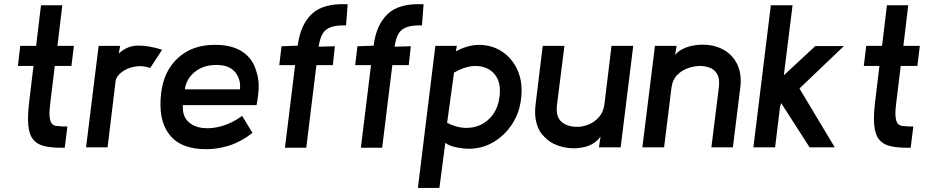

<svg xmlns="http://www.w3.org/2000/svg" viewBox="-20 -726 4589 946"><path d="M124 -226 145 -401H68L80 -500H158L182 -700H287L263 -500H344L332 -401H250L228 -221Q222 -175 224.5 -151Q227 -127 235.5 -117Q244 -107 258 -105.5Q272 -104 290 -103H312L299 2H284Q232 2 197 -6.5Q162 -15 143 -39Q124 -63 119.5 -108Q115 -153 124 -226Z M404 0 466 -500H572L565 -462Q607 -501 659.5 -501.5Q712 -502 779 -481L720 -391Q681 -405 642.5 -397.5Q604 -390 577.5 -369Q551 -348 549 -322L510 0Z M1244 -208H881Q878 -156 905.5 -128.5Q933 -101 978.5 -95.5Q1024 -90 1075.5 -105.5Q1127 -121 1173 -155L1224 -71Q1167 -27 1109.5 -9Q1052 9 999 9Q871 10 814.5 -63Q758 -136 774 -268Q787 -377 858 -441.5Q929 -506 1041 -505Q1123 -505 1174.5 -471Q1226 -437 1243 -374Q1255 -341 1254.5 -300Q1254 -259 1244 -208ZM1047 -406Q981 -406 939 -371Q897 -336 891 -286H1162Q1168 -335 1138.5 -370.5Q1109 -406 1047 -406Z M1685 -601Q1637 -602 1609.5 -592Q1582 -582 1569 -559Q1556 -536 1550 -496L1630 -498L1620 -405H1539L1489 2H1384L1434 -405H1356L1367 -498L1447 -501Q1459 -602 1515.5 -656.5Q1572 -711 1693 -705Z M2059 -601Q2011 -602 1983.5 -592Q1956 -582 1943 -559Q1930 -536 1924 -496L2004 -498L1994 -405H1913L1863 2H1758L1808 -405H1730L1741 -498L1821 -501Q1833 -602 1889.5 -656.5Q1946 -711 2067 -705Z M2145 200H2039L2125 -500H2231L2226 -473Q2291 -508 2352.5 -504.5Q2414 -501 2461.5 -466.5Q2509 -432 2533 -373Q2557 -314 2547 -237Q2539 -169 2503 -114Q2467 -59 2412.5 -26.5Q2358 6 2293 7Q2267 7 2231 0.5Q2195 -6 2174 -22ZM2183 -121Q2226 -98 2269.5 -96Q2313 -94 2349.5 -111.5Q2386 -129 2410.5 -164Q2435 -199 2441 -248Q2450 -318 2419.5 -357Q2389 -396 2335 -400.5Q2281 -405 2217 -368Z M3038 0H2931L2939 -53Q2916 -21 2879 -7.5Q2842 6 2801 4.5Q2760 3 2723.5 -11Q2687 -25 2664 -50Q2636 -75 2624 -117Q2612 -159 2619 -212L2654 -500H2761L2724 -207Q2718 -150 2747 -125.5Q2776 -101 2825 -101Q2852 -101 2881 -113Q2910 -125 2931.5 -149.5Q2953 -174 2958 -212L2993 -500H3100Z M3591 0H3485L3522 -296Q3527 -339 3513 -362Q3499 -385 3475.5 -393Q3452 -401 3428 -401Q3403 -401 3372 -391Q3341 -381 3317 -357Q3293 -333 3288 -291L3252 0H3145L3207 -500H3314L3306 -455Q3319 -472 3341.5 -483.5Q3364 -495 3390 -500.5Q3416 -506 3439 -506Q3502 -506 3547.5 -479.5Q3593 -453 3614.5 -404.5Q3636 -356 3627 -291Z M3692 0 3778 -700H3885L3842 -355L3997 -499H4138L3919 -290L4093 0H3969L3829 -218L3823 -198L3799 0Z M4292 -226 4313 -401H4236L4248 -500H4326L4350 -700H4455L4431 -500H4512L4500 -401H4418L4396 -221Q4390 -175 4392.5 -151Q4395 -127 4403.5 -117Q4412 -107 4426 -105.5Q4440 -104 4458 -103H4480L4467 2H4452Q4400 2 4365 -6.5Q4330 -15 4311 -39Q4292 -63 4287.5 -108Q4283 -153 4292 -226Z"/></svg>

Font: Kulim Park SemiBold
Style: Italic
Weight: 600
Italic angle: -8°
Designer: Noponies / Dale Sattler
Foundry: Noponies
Version: Version 1.000; ttfautohint (v1.8.3)